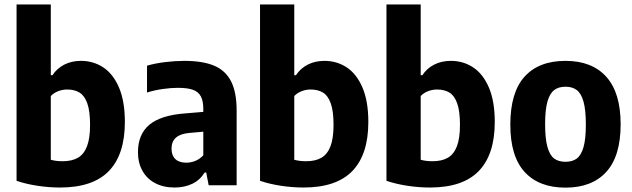

<svg xmlns="http://www.w3.org/2000/svg" viewBox="-20 -828 2824 858"><path d="M54 -20V-808H207V-492H214.5Q234.5 -522.5 267.2 -539.2Q300 -556 342 -556Q397 -556 441.2 -527Q485.5 -498 511.8 -436.8Q538 -375.5 538 -283Q538 -138 466.8 -64Q395.5 10 248.5 10Q198.5 10 147.5 2.2Q96.5 -5.5 54 -20ZM382.5 -270Q382.5 -331 370.2 -365.8Q358 -400.5 335.5 -414.2Q313 -428 280 -428Q259.5 -428 240 -420.5Q220.5 -413 207 -399V-114Q230.5 -107.5 259.5 -107.5Q301.5 -107.5 328.2 -123Q355 -138.5 368.8 -174.2Q382.5 -210 382.5 -270Z M1037.5 -332.5V0H912.5L901.5 -57H894.5Q873.5 -23 838.8 -6.5Q804 10 760 10Q710.5 10 673.5 -9.5Q636.5 -29 616.5 -64.8Q596.5 -100.5 596.5 -148Q596.5 -227.5 647.5 -270.5Q698.5 -313.5 810.5 -321.5L888.5 -328V-340.5Q888.5 -377 877.5 -397.5Q866.5 -418 842 -426.8Q817.5 -435.5 775 -435.5Q743 -435.5 706.5 -430.2Q670 -425 637 -414.5V-534.5Q673 -545 717.8 -550.5Q762.5 -556 803.5 -556Q886 -556 937 -534.5Q988 -513 1012.8 -464.2Q1037.5 -415.5 1037.5 -332.5ZM888.5 -134V-239.5L827 -234Q746.5 -227.5 746.5 -164Q746.5 -133.5 763.5 -117.2Q780.5 -101 812 -101Q833 -101 852.8 -109Q872.5 -117 888.5 -134Z M1142 -20V-808H1295V-492H1302.5Q1322.5 -522.5 1355.2 -539.2Q1388 -556 1430 -556Q1485 -556 1529.2 -527Q1573.5 -498 1599.8 -436.8Q1626 -375.5 1626 -283Q1626 -138 1554.8 -64Q1483.5 10 1336.5 10Q1286.5 10 1235.5 2.2Q1184.5 -5.5 1142 -20ZM1470.5 -270Q1470.5 -331 1458.2 -365.8Q1446 -400.5 1423.5 -414.2Q1401 -428 1368 -428Q1347.5 -428 1328 -420.5Q1308.5 -413 1295 -399V-114Q1318.5 -107.5 1347.5 -107.5Q1389.5 -107.5 1416.2 -123Q1443 -138.5 1456.8 -174.2Q1470.5 -210 1470.5 -270Z M1707 -20V-808H1860V-492H1867.5Q1887.5 -522.5 1920.2 -539.2Q1953 -556 1995 -556Q2050 -556 2094.2 -527Q2138.5 -498 2164.8 -436.8Q2191 -375.5 2191 -283Q2191 -138 2119.8 -64Q2048.5 10 1901.5 10Q1851.5 10 1800.5 2.2Q1749.5 -5.5 1707 -20ZM2035.5 -270Q2035.5 -331 2023.2 -365.8Q2011 -400.5 1988.5 -414.2Q1966 -428 1933 -428Q1912.5 -428 1893 -420.5Q1873.5 -413 1860 -399V-114Q1883.5 -107.5 1912.5 -107.5Q1954.5 -107.5 1981.2 -123Q2008 -138.5 2021.8 -174.2Q2035.5 -210 2035.5 -270Z M2260.5 -271Q2260.5 -415 2324.2 -485.5Q2388 -556 2507 -556Q2625.5 -556 2689.5 -484.8Q2753.5 -413.5 2753.5 -272.5Q2753.5 -130.5 2689.5 -60Q2625.5 10.5 2507 10.5Q2388.5 10.5 2324.5 -59.5Q2260.5 -129.5 2260.5 -271ZM2598 -271Q2598 -337 2587.5 -374Q2577 -411 2557.2 -425.8Q2537.5 -440.5 2507 -440.5Q2476.5 -440.5 2456.8 -425.8Q2437 -411 2426.5 -374.5Q2416 -338 2416 -273Q2416 -207.5 2426.5 -170.8Q2437 -134 2456.5 -119.5Q2476 -105 2507 -105Q2538 -105 2557.5 -119.5Q2577 -134 2587.5 -170.2Q2598 -206.5 2598 -271Z"/></svg>

Font: Encode Sans Semi Condensed
Style: Bold
Weight: 700
Width: 4
Designer: Multiple Designers
Foundry: Impallari Type
Version: Version 2.000